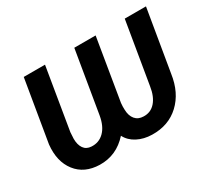

<svg xmlns="http://www.w3.org/2000/svg" viewBox="-110 -712 991 906"><g transform="rotate(-30 385.0 -258.5)"><path d="M764.6 -528.3 708.5 -193.4Q694.8 -97.7 635.7 -42.5Q576.7 12.7 487.3 10.7Q442.9 9.8 408.2 -8.3Q373.5 -26.4 356.9 -58.6Q293.5 12.2 202.6 10.3Q120.1 8.3 76.7 -47.9Q33.2 -104 42.5 -192.9L98.6 -528.3H214.4L158.7 -192.4L156.7 -157.7Q156.7 -125 170.4 -105.2Q184.1 -85.4 211.4 -84Q252 -81.5 280.3 -109.6Q308.6 -137.7 317.9 -192.4L374 -528.3H490.2L434.6 -192.4Q432.6 -173.8 433.6 -155.3Q434.6 -122.6 450.7 -103.5Q466.8 -84.5 495.6 -84Q534.2 -82.5 559.6 -111.3Q585 -140.1 592.8 -192.4L648.9 -528.3Z"/></g></svg>

Font: Roboto Medium
Style: Italic
Weight: 500
Italic angle: -12°
Designer: Google
Version: Version 2.134; 2016